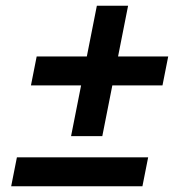

<svg xmlns="http://www.w3.org/2000/svg" viewBox="-20 -650 640 670"><path d="M337 -175 372 -352H547L567 -453H392L427 -630H318L283 -453H108L88 -352H263L228 -175ZM477 0 497 -101H39L19 0Z"/></svg>

Font: Braiins Sans SemiBold
Style: Italic
Weight: 600
Italic angle: -11.31°
Designer: Mike Abbink, Paul van der Laan, Pieter van Rosmalen, Jiri Chlebus, Lubos Buracinsky
Foundry: Bold Monday, Sudetype
Version: Version 1.000;hotconv 1.0.109;makeotfexe 2.5.65596